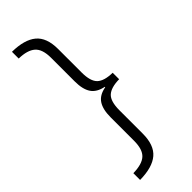

<svg xmlns="http://www.w3.org/2000/svg" viewBox="-285 -741 926 926"><g transform="rotate(-45 177.5 -278.0)"><path d="M42 113Q102 112 128.5 88Q155 64 155 5V-155Q155 -209 174.5 -238.5Q194 -268 239 -276V-279Q194 -288 174.5 -317Q155 -346 155 -400V-561Q155 -620 127.5 -644Q100 -668 42 -669V-715Q126 -714 167.5 -679.5Q209 -645 209 -567V-407Q209 -347 233 -324Q257 -301 314 -300V-256Q258 -255 233.5 -232.5Q209 -210 209 -149V10Q209 88 168 123Q127 158 42 159Z"/></g></svg>

Font: Noto Sans Khmer Condensed Light
Style: Regular
Weight: 300
Width: 3
Designer: Danh Hong and the Monotype Design Team
Foundry: Monotype Imaging Inc.
Version: Version 2.004; ttfautohint (v1.8.4.7-5d5b)